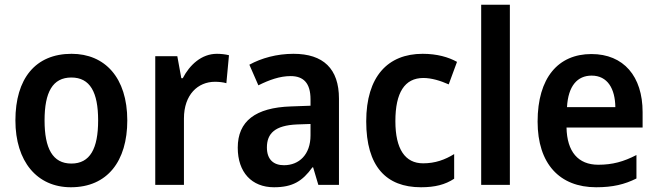

<svg xmlns="http://www.w3.org/2000/svg" viewBox="-20 -780 2773 810"><path d="M517 -272C517 -453 422 -553 282 -553C129 -553 45 -448 45 -272C45 -99 136 10 279 10C433 10 517 -100 517 -272ZM168 -272C168 -391 202 -453 281 -453C360 -453 394 -391 394 -272C394 -153 360 -90 281 -90C202 -90 168 -154 168 -272Z M895 -553C830 -553 780 -506 751 -450H745L728 -543H635V0H756V-280C756 -381 815 -435 887 -435C903 -435 922 -433 935 -429L946 -547C931 -551 911 -553 895 -553Z M1218 -553C1148 -553 1083 -535 1032 -507L1070 -420C1116 -443 1161 -459 1206 -459C1260 -459 1290 -430 1290 -361V-334L1207 -331C1058 -326 983 -269 983 -157C983 -53 1042 10 1136 10C1215 10 1256 -16 1298 -74H1301L1323 0H1410V-364C1410 -490 1344 -553 1218 -553ZM1233 -255 1290 -257V-209C1290 -128 1242 -83 1178 -83C1135 -83 1106 -106 1106 -158C1106 -217 1140 -251 1233 -255Z M1756 10C1815 10 1858 -1 1896 -26V-130C1857 -106 1816 -91 1765 -91C1689 -91 1648 -151 1648 -269C1648 -389 1687 -451 1766 -451C1800 -451 1837 -440 1873 -424L1908 -519C1872 -539 1824 -553 1763 -553C1616 -553 1525 -457 1525 -268C1525 -78 1609 10 1756 10Z M2131 0V-760H2010V0Z M2475 -552C2335 -552 2248 -452 2248 -267C2248 -89 2341 10 2495 10C2565 10 2615 -2 2665 -27V-126C2611 -98 2564 -85 2504 -85C2419 -85 2372 -140 2370 -242H2691V-307C2691 -458 2611 -552 2475 -552ZM2476 -461C2543 -461 2575 -406 2576 -328H2372C2377 -418 2416 -461 2476 -461Z"/></svg>

Font: Noto Sans Thai SemCond SemBd
Style: Regular
Weight: 600
Width: 4
Designer: Monotype Design Team
Foundry: Monotype Imaging Inc.
Version: Version 2.002